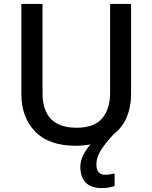

<svg xmlns="http://www.w3.org/2000/svg" viewBox="-20 -734 778 980"><path d="M472 105Q472 133 484 145.5Q496 158 515 158Q532 158 544.5 155.5Q557 153 565 151V216Q551 220 535.5 223Q520 226 499 226Q445 226 417.5 198Q390 170 390 118Q390 87 405 57.5Q420 28 442 3Q406 10 366 10Q230 10 159.5 -62.5Q89 -135 89 -254V-714H197V-259Q197 -82 371 -82Q461 -82 501.5 -130Q542 -178 542 -260V-714H649V-252Q649 -189 627 -136Q605 -83 559 -48Q514 1 493 36Q472 71 472 105Z"/></svg>

Font: Noto Sans Telugu Medium
Style: Regular
Weight: 500
Designer: Jelle Bosma - Monotype Design Team
Foundry: Monotype Imaging Inc.
Version: Version 2.005; ttfautohint (v1.8.4.7-5d5b)